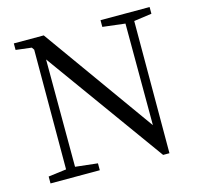

<svg xmlns="http://www.w3.org/2000/svg" viewBox="-106 -844 1011 967"><g transform="rotate(-15 399.0 -360.5)"><path d="M628 8 183 -609 184 -49 300 -36V0H43V-36L137 -48L138 -672L129 -685L47 -695V-729H203L617 -150L616 -680L499 -694V-729H755V-694L662 -681L661 8Z"/></g></svg>

Font: Cactus Classical Serif
Style: Regular
Weight: 400
Designer: Henry Chan (via Glyphwiki)、田海東、宇文滿月
Foundry: Moonlit Owen
Version: Version 1.000